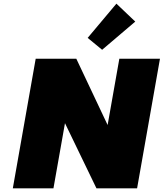

<svg xmlns="http://www.w3.org/2000/svg" viewBox="-20 -1029 894 1049"><path d="M729 0H507L335 -356L272 0H50L175 -708H397L568 -346L632 -708H854ZM538 -757 459 -822 616 -1009 719 -911Z"/></svg>

Font: Fz Poppins Black
Style: Italic
Weight: 900
Italic angle: -10°
Designer: Ninad Kale (Devanagari), Jonny Pinhorn (Latin)
Foundry: Indian Type Foundry
Version: Vit hóa bi Vntype.Com & FontZin.Com